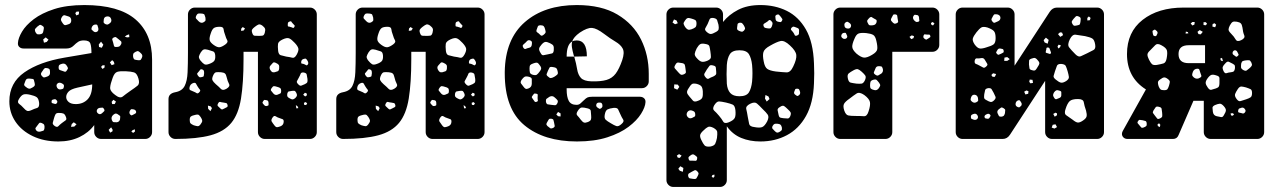

<svg xmlns="http://www.w3.org/2000/svg" viewBox="-20 -550 5076 760"><path d="M211 10Q154 10 110 -11Q66 -32 41.5 -68Q17 -104 17 -149Q17 -222 76.5 -263.5Q136 -305 236 -322L342 -340Q342 -366 337.5 -378Q333 -390 312 -390Q298 -390 289.5 -384.5Q281 -379 271 -369Q260 -358 243 -358H73Q63 -358 56.5 -364Q50 -370 51 -380Q52 -399 67 -424.5Q82 -450 113.5 -474Q145 -498 194.5 -514Q244 -530 314 -530Q450 -530 516 -473.5Q582 -417 582 -314V-27Q582 -16 574 -8Q566 0 555 0H380Q369 0 361 -8Q353 -16 353 -27V-55Q331 -25 294.5 -7.5Q258 10 211 10ZM293 -504H283L278 -498L282 -489L292 -493ZM251 -485Q242 -488 236.5 -489.5Q231 -491 226 -484Q220 -475 221.5 -470Q223 -465 229 -457Q234 -450 238.5 -450.5Q243 -451 251 -454Q262 -457 262 -469Q262 -482 251 -485ZM419 -477Q415 -486 404 -485Q393 -484 391 -474Q390 -467 390 -463Q390 -459 396 -455Q403 -452 406.5 -453Q410 -454 416 -459Q424 -466 419 -477ZM359 -453Q347 -453 343 -441Q341 -435 343 -432.5Q345 -430 350 -426Q357 -420 365 -425Q371 -429 369 -439Q367 -445 366 -449Q365 -453 359 -453ZM146 -449Q140 -453 136.5 -451Q133 -449 127 -444Q122 -439 119.5 -436Q117 -433 119 -426Q122 -419 125.5 -416Q129 -413 137 -414Q145 -415 148 -418Q151 -421 152 -429Q154 -437 153.5 -441Q153 -445 146 -449ZM491 -414 482 -411 474 -405 483 -402 492 -403ZM449 -395Q443 -400 439.5 -402.5Q436 -405 429 -401Q423 -397 424.5 -392.5Q426 -388 428 -381Q430 -374 431 -369Q432 -364 439 -364Q448 -364 452 -366Q456 -368 460 -376Q462 -384 458.5 -387Q455 -390 449 -395ZM172 -393 161 -402 151 -394 154 -381 165 -384ZM389 -373 380 -385 371 -374 372 -364 383 -361ZM538 -339Q532 -345 528 -347Q524 -349 517 -345Q509 -341 507.5 -336.5Q506 -332 507 -324Q509 -316 512.5 -314.5Q516 -313 524 -312Q531 -311 534.5 -312Q538 -313 541 -320Q547 -331 538 -339ZM431 -305 424 -312 415 -303 422 -292 433 -296ZM242 -293Q235 -301 224 -297Q217 -295 214.5 -292.5Q212 -290 212 -283Q212 -276 215 -274Q218 -272 225 -270Q232 -267 236.5 -266Q241 -265 245 -272Q250 -278 248.5 -282Q247 -286 242 -293ZM394 -292 385 -291 380 -285 386 -277 394 -283ZM168 -280Q160 -282 156.5 -279.5Q153 -277 149 -270Q144 -264 142.5 -259.5Q141 -255 146 -249Q151 -243 155 -243.5Q159 -244 167 -247Q178 -251 178 -261Q178 -269 177 -273.5Q176 -278 168 -280ZM528 -239Q522 -260 510.5 -263.5Q499 -267 477 -268Q455 -269 444 -265.5Q433 -262 426 -242Q417 -218 416 -203.5Q415 -189 436 -174Q455 -159 466 -168Q477 -177 497 -191Q515 -203 524.5 -211Q534 -219 528 -239ZM97 -239Q90 -239 87 -238Q84 -237 81 -231Q78 -223 76 -217.5Q74 -212 81 -207Q89 -200 94.5 -199Q100 -198 109 -204Q118 -209 118 -214.5Q118 -220 115 -230Q114 -237 109.5 -237.5Q105 -238 97 -239ZM223 -221Q213 -225 207 -219Q201 -213 206 -203Q211 -195 219 -196Q226 -197 229 -198.5Q232 -200 233 -207Q234 -213 231.5 -215.5Q229 -218 223 -221ZM280 -138Q309 -138 327 -157Q345 -176 345 -216L286 -203Q260 -197 251 -187Q242 -177 242 -166Q242 -155 251.5 -146.5Q261 -138 280 -138ZM99 -175Q82 -179 73 -176Q64 -173 55 -158Q47 -145 55.5 -139Q64 -133 74 -122Q81 -114 86.5 -111.5Q92 -109 102 -113Q117 -120 126.5 -122.5Q136 -125 135 -142Q133 -160 125 -165.5Q117 -171 99 -175ZM205 -152Q200 -159 195 -157Q189 -156 186.5 -154.5Q184 -153 184 -147Q184 -142 187.5 -141.5Q191 -141 196 -139Q202 -137 205 -142Q209 -147 205 -152ZM439 -148 429 -155 422 -147 424 -138H434ZM392 -118Q389 -124 385 -124Q381 -124 374 -123Q365 -121 363 -112Q362 -104 371 -99Q377 -96 384 -102Q389 -107 392 -109.5Q395 -112 392 -118ZM519 -107Q518 -115 509 -117Q504 -118 501 -118Q498 -118 495 -113Q489 -103 496 -96Q500 -92 503 -94Q506 -96 511 -98Q515 -100 517 -101.5Q519 -103 519 -107ZM241 -87Q237 -98 231 -100.5Q225 -103 213 -103Q203 -103 200 -98Q197 -93 194 -83Q191 -71 189 -64.5Q187 -58 197 -51Q206 -45 211 -50.5Q216 -56 225 -63Q234 -70 239.5 -73.5Q245 -77 241 -87ZM450 -95Q444 -100 439.5 -100.5Q435 -101 429 -96Q418 -87 423 -74Q426 -67 430 -66.5Q434 -66 442 -66Q452 -67 455 -77Q456 -84 456 -88Q456 -92 450 -95ZM283 -58 272 -66 264 -59 261 -48 274 -49ZM145 -63Q137 -66 134.5 -62Q132 -58 127 -52Q123 -47 121 -44Q119 -41 122 -36Q127 -27 139 -29Q147 -31 151 -32.5Q155 -34 156 -42Q157 -51 155 -55.5Q153 -60 145 -63ZM426 -36 420 -46 410 -36 416 -25 425 -30ZM514 -38 505 -35 500 -29 507 -24 514 -29Z M674 0Q663 0 655 -8Q647 -16 647 -27V-158Q647 -180 674 -185Q701 -190 711 -210Q721 -230 722.5 -263.5Q724 -297 724 -341V-493Q724 -504 732 -512Q740 -520 751 -520H1207Q1218 -520 1226 -512Q1234 -504 1234 -493V-27Q1234 -16 1226 -8Q1218 0 1207 0H1028Q1017 0 1009 -8Q1001 -16 1001 -27V-345H944V-316Q944 -222 934 -160Q924 -98 895.5 -63.5Q867 -29 813.5 -14.5Q760 0 674 0ZM793 -481Q791 -488 789.5 -491.5Q788 -495 781 -496Q771 -497 766 -496.5Q761 -496 757 -488Q753 -480 756.5 -476Q760 -472 766 -466Q776 -456 786 -462Q793 -466 793.5 -469.5Q794 -473 793 -481ZM1139 -457Q1135 -461 1133.5 -464Q1132 -467 1127 -465Q1121 -463 1120 -460Q1119 -457 1119 -450Q1119 -445 1122 -445Q1125 -445 1130 -443Q1135 -442 1138.5 -440Q1142 -438 1145 -443Q1148 -448 1145.5 -450Q1143 -452 1139 -457ZM1018 -449Q1009 -455 1003.5 -453Q998 -451 989 -444Q981 -438 978 -433Q975 -428 979 -418Q982 -409 988 -408.5Q994 -408 1004 -408Q1014 -408 1019.5 -409Q1025 -410 1028 -420Q1031 -431 1029 -436.5Q1027 -442 1018 -449ZM871 -412Q866 -425 865 -434.5Q864 -444 850 -444Q833 -444 826 -438.5Q819 -433 814 -417Q808 -400 810 -391Q812 -382 826 -372Q840 -362 849 -363Q858 -364 872 -374Q884 -383 879.5 -390.5Q875 -398 871 -412ZM941 -443 935 -437 934 -428 944 -429 950 -437ZM1147 -380Q1134 -394 1125 -398Q1116 -402 1099 -394Q1082 -386 1080.5 -376.5Q1079 -367 1081 -348Q1083 -334 1091 -331.5Q1099 -329 1113 -326Q1128 -324 1137 -321.5Q1146 -319 1154 -333Q1163 -349 1161 -358Q1159 -367 1147 -380ZM832 -330Q831 -344 823.5 -346.5Q816 -349 803 -353Q792 -356 786.5 -354Q781 -352 775 -343Q769 -333 767.5 -327Q766 -321 773 -311Q782 -300 788.5 -296Q795 -292 808 -297Q822 -302 827.5 -308.5Q833 -315 832 -330ZM1197 -310Q1194 -315 1191.5 -317Q1189 -319 1183 -317Q1173 -315 1172 -304Q1172 -298 1175.5 -298Q1179 -298 1184 -296Q1189 -294 1192 -292Q1195 -290 1198 -294Q1203 -300 1197 -310ZM1072 -301Q1064 -305 1060.5 -301.5Q1057 -298 1051 -291Q1044 -284 1050 -273Q1054 -267 1057 -265Q1060 -263 1067 -264Q1075 -266 1079.5 -268Q1084 -270 1085 -279Q1086 -289 1083.5 -293Q1081 -297 1072 -301ZM781 -275Q775 -277 773 -274.5Q771 -272 767 -267Q764 -263 761.5 -260.5Q759 -258 762 -253Q766 -247 769 -245Q772 -243 779 -245Q786 -246 786.5 -249.5Q787 -253 788 -260Q788 -266 787 -269.5Q786 -273 781 -275ZM855 -264Q842 -265 835.5 -264Q829 -263 824 -252Q818 -239 821 -232.5Q824 -226 834 -217Q847 -206 854.5 -198Q862 -190 877 -199Q892 -208 886.5 -218Q881 -228 877 -245Q875 -255 870.5 -259Q866 -263 855 -264ZM1197 -238Q1195 -249 1194 -255Q1193 -261 1182 -263Q1172 -264 1170 -258Q1168 -252 1163 -243Q1158 -234 1155.5 -229Q1153 -224 1160 -217Q1167 -209 1172.5 -211Q1178 -213 1187 -217Q1195 -221 1196.5 -225Q1198 -229 1197 -238ZM762 -208Q758 -214 756 -218.5Q754 -223 747 -222Q732 -218 730 -203Q729 -195 733.5 -193Q738 -191 745 -188Q753 -185 758 -181.5Q763 -178 769 -185Q775 -191 771 -195.5Q767 -200 762 -208ZM1078 -206Q1069 -209 1064.5 -209Q1060 -209 1055 -201Q1050 -194 1053.5 -190.5Q1057 -187 1062 -180Q1069 -172 1078 -175Q1086 -178 1089.5 -180Q1093 -182 1093 -190Q1093 -198 1089.5 -201Q1086 -204 1078 -206ZM1152 -184Q1149 -190 1145 -190.5Q1141 -191 1134 -190Q1127 -189 1123 -188Q1119 -187 1117 -179Q1116 -171 1118 -167.5Q1120 -164 1128 -160Q1135 -156 1139 -156.5Q1143 -157 1149 -162Q1155 -168 1155.5 -172.5Q1156 -177 1152 -184ZM1194 -180 1187 -183 1180 -175 1188 -168 1195 -173ZM1037 -153Q1031 -154 1028 -154.5Q1025 -155 1022 -150Q1018 -145 1019.5 -142Q1021 -139 1025 -135Q1030 -128 1038 -131Q1043 -132 1043 -135Q1043 -138 1043 -142Q1043 -151 1037 -153ZM865 -144Q856 -145 851.5 -146.5Q847 -148 843 -140Q839 -133 843 -129.5Q847 -126 853 -120Q857 -116 860.5 -117Q864 -118 869 -121Q875 -124 878.5 -126Q882 -128 881 -134Q879 -141 875.5 -142Q872 -143 865 -144ZM1190 -146 1183 -143 1184 -135 1192 -134 1196 -141ZM1158 -129 1151 -134 1153 -121 1161 -122ZM814 -129 803 -132 804 -119 813 -110 819 -122ZM774 -87Q768 -96 763 -96.5Q758 -97 748 -94Q739 -92 735 -88.5Q731 -85 731 -75Q731 -65 734.5 -61.5Q738 -58 747 -54Q757 -51 762.5 -50.5Q768 -50 774 -58Q781 -67 780.5 -72.5Q780 -78 774 -87ZM1088 -82Q1078 -85 1071.5 -89.5Q1065 -94 1059 -85Q1052 -75 1055.5 -69Q1059 -63 1066 -54Q1072 -46 1077 -46.5Q1082 -47 1090 -50Q1103 -55 1103 -69Q1103 -76 1099 -78Q1095 -80 1088 -82Z M1338 0Q1327 0 1319 -8Q1311 -16 1311 -27V-158Q1311 -180 1338 -185Q1365 -190 1375 -210Q1385 -230 1386.5 -263.5Q1388 -297 1388 -341V-493Q1388 -504 1396 -512Q1404 -520 1415 -520H1871Q1882 -520 1890 -512Q1898 -504 1898 -493V-27Q1898 -16 1890 -8Q1882 0 1871 0H1692Q1681 0 1673 -8Q1665 -16 1665 -27V-345H1608V-316Q1608 -222 1598 -160Q1588 -98 1559.5 -63.5Q1531 -29 1477.5 -14.5Q1424 0 1338 0ZM1457 -481Q1455 -488 1453.5 -491.5Q1452 -495 1445 -496Q1435 -497 1430 -496.5Q1425 -496 1421 -488Q1417 -480 1420.5 -476Q1424 -472 1430 -466Q1440 -456 1450 -462Q1457 -466 1457.5 -469.5Q1458 -473 1457 -481ZM1803 -457Q1799 -461 1797.5 -464Q1796 -467 1791 -465Q1785 -463 1784 -460Q1783 -457 1783 -450Q1783 -445 1786 -445Q1789 -445 1794 -443Q1799 -442 1802.5 -440Q1806 -438 1809 -443Q1812 -448 1809.5 -450Q1807 -452 1803 -457ZM1682 -449Q1673 -455 1667.5 -453Q1662 -451 1653 -444Q1645 -438 1642 -433Q1639 -428 1643 -418Q1646 -409 1652 -408.5Q1658 -408 1668 -408Q1678 -408 1683.5 -409Q1689 -410 1692 -420Q1695 -431 1693 -436.5Q1691 -442 1682 -449ZM1535 -412Q1530 -425 1529 -434.5Q1528 -444 1514 -444Q1497 -444 1490 -438.5Q1483 -433 1478 -417Q1472 -400 1474 -391Q1476 -382 1490 -372Q1504 -362 1513 -363Q1522 -364 1536 -374Q1548 -383 1543.5 -390.5Q1539 -398 1535 -412ZM1605 -443 1599 -437 1598 -428 1608 -429 1614 -437ZM1811 -380Q1798 -394 1789 -398Q1780 -402 1763 -394Q1746 -386 1744.5 -376.5Q1743 -367 1745 -348Q1747 -334 1755 -331.5Q1763 -329 1777 -326Q1792 -324 1801 -321.5Q1810 -319 1818 -333Q1827 -349 1825 -358Q1823 -367 1811 -380ZM1496 -330Q1495 -344 1487.5 -346.5Q1480 -349 1467 -353Q1456 -356 1450.5 -354Q1445 -352 1439 -343Q1433 -333 1431.5 -327Q1430 -321 1437 -311Q1446 -300 1452.5 -296Q1459 -292 1472 -297Q1486 -302 1491.5 -308.5Q1497 -315 1496 -330ZM1861 -310Q1858 -315 1855.5 -317Q1853 -319 1847 -317Q1837 -315 1836 -304Q1836 -298 1839.5 -298Q1843 -298 1848 -296Q1853 -294 1856 -292Q1859 -290 1862 -294Q1867 -300 1861 -310ZM1736 -301Q1728 -305 1724.5 -301.5Q1721 -298 1715 -291Q1708 -284 1714 -273Q1718 -267 1721 -265Q1724 -263 1731 -264Q1739 -266 1743.5 -268Q1748 -270 1749 -279Q1750 -289 1747.5 -293Q1745 -297 1736 -301ZM1445 -275Q1439 -277 1437 -274.5Q1435 -272 1431 -267Q1428 -263 1425.5 -260.5Q1423 -258 1426 -253Q1430 -247 1433 -245Q1436 -243 1443 -245Q1450 -246 1450.5 -249.5Q1451 -253 1452 -260Q1452 -266 1451 -269.5Q1450 -273 1445 -275ZM1519 -264Q1506 -265 1499.5 -264Q1493 -263 1488 -252Q1482 -239 1485 -232.5Q1488 -226 1498 -217Q1511 -206 1518.5 -198Q1526 -190 1541 -199Q1556 -208 1550.5 -218Q1545 -228 1541 -245Q1539 -255 1534.5 -259Q1530 -263 1519 -264ZM1861 -238Q1859 -249 1858 -255Q1857 -261 1846 -263Q1836 -264 1834 -258Q1832 -252 1827 -243Q1822 -234 1819.5 -229Q1817 -224 1824 -217Q1831 -209 1836.5 -211Q1842 -213 1851 -217Q1859 -221 1860.5 -225Q1862 -229 1861 -238ZM1426 -208Q1422 -214 1420 -218.5Q1418 -223 1411 -222Q1396 -218 1394 -203Q1393 -195 1397.5 -193Q1402 -191 1409 -188Q1417 -185 1422 -181.5Q1427 -178 1433 -185Q1439 -191 1435 -195.5Q1431 -200 1426 -208ZM1742 -206Q1733 -209 1728.5 -209Q1724 -209 1719 -201Q1714 -194 1717.5 -190.5Q1721 -187 1726 -180Q1733 -172 1742 -175Q1750 -178 1753.5 -180Q1757 -182 1757 -190Q1757 -198 1753.5 -201Q1750 -204 1742 -206ZM1816 -184Q1813 -190 1809 -190.5Q1805 -191 1798 -190Q1791 -189 1787 -188Q1783 -187 1781 -179Q1780 -171 1782 -167.5Q1784 -164 1792 -160Q1799 -156 1803 -156.5Q1807 -157 1813 -162Q1819 -168 1819.5 -172.5Q1820 -177 1816 -184ZM1858 -180 1851 -183 1844 -175 1852 -168 1859 -173ZM1701 -153Q1695 -154 1692 -154.5Q1689 -155 1686 -150Q1682 -145 1683.5 -142Q1685 -139 1689 -135Q1694 -128 1702 -131Q1707 -132 1707 -135Q1707 -138 1707 -142Q1707 -151 1701 -153ZM1529 -144Q1520 -145 1515.5 -146.5Q1511 -148 1507 -140Q1503 -133 1507 -129.5Q1511 -126 1517 -120Q1521 -116 1524.5 -117Q1528 -118 1533 -121Q1539 -124 1542.5 -126Q1546 -128 1545 -134Q1543 -141 1539.5 -142Q1536 -143 1529 -144ZM1854 -146 1847 -143 1848 -135 1856 -134 1860 -141ZM1822 -129 1815 -134 1817 -121 1825 -122ZM1478 -129 1467 -132 1468 -119 1477 -110 1483 -122ZM1438 -87Q1432 -96 1427 -96.5Q1422 -97 1412 -94Q1403 -92 1399 -88.5Q1395 -85 1395 -75Q1395 -65 1398.5 -61.5Q1402 -58 1411 -54Q1421 -51 1426.5 -50.5Q1432 -50 1438 -58Q1445 -67 1444.5 -72.5Q1444 -78 1438 -87ZM1752 -82Q1742 -85 1735.5 -89.5Q1729 -94 1723 -85Q1716 -75 1719.5 -69Q1723 -63 1730 -54Q1736 -46 1741 -46.5Q1746 -47 1754 -50Q1767 -55 1767 -69Q1767 -76 1763 -78Q1759 -80 1752 -82Z M2264 10Q2133 10 2055.5 -54.5Q1978 -119 1978 -259V-266Q1980 -395 2057.5 -462.5Q2135 -530 2263 -530Q2361 -530 2424 -492.5Q2487 -455 2517.5 -393.5Q2548 -332 2548 -258V-228Q2548 -217 2540 -209Q2532 -201 2521 -201H2223V-196Q2223 -166 2231.5 -150.5Q2240 -135 2262 -135Q2271 -135 2277 -140Q2283 -145 2291 -153Q2300 -162 2306 -164.5Q2312 -167 2324 -167H2513Q2523 -167 2529.5 -161Q2536 -155 2535 -145Q2534 -126 2517.5 -99.5Q2501 -73 2468 -48Q2435 -23 2384 -6.5Q2333 10 2264 10ZM2120 -450Q2111 -450 2109 -445.5Q2107 -441 2104 -432Q2102 -427 2104.5 -424Q2107 -421 2112 -418Q2117 -413 2120.5 -410Q2124 -407 2130 -411Q2137 -416 2139 -420Q2141 -424 2138 -433Q2136 -442 2132.5 -446Q2129 -450 2120 -450ZM2223 -326H2253Q2252 -328 2251 -331Q2246 -349 2244 -362Q2242 -375 2245 -386Q2252 -390 2263 -390Q2303 -390 2303 -327L2253 -326Q2261 -298 2264.5 -276Q2268 -254 2279.5 -241.5Q2291 -229 2321 -228Q2358 -227 2380.5 -233.5Q2403 -240 2417 -258.5Q2431 -277 2443 -312Q2453 -342 2445 -357.5Q2437 -373 2416.5 -385Q2396 -397 2371 -416Q2342 -438 2323.5 -439.5Q2305 -441 2275 -421Q2250 -403 2245 -386Q2223 -374 2223 -326ZM2079 -390Q2073 -392 2069.5 -390Q2066 -388 2062 -383Q2056 -377 2051.5 -373.5Q2047 -370 2051 -362Q2056 -354 2061 -356.5Q2066 -359 2075 -361Q2084 -363 2085 -373Q2086 -379 2085.5 -383Q2085 -387 2079 -390ZM2157 -379Q2145 -385 2138.5 -384Q2132 -383 2124 -374Q2115 -364 2114 -357.5Q2113 -351 2120 -340Q2125 -330 2131.5 -331.5Q2138 -333 2149 -335Q2159 -337 2165 -338.5Q2171 -340 2172 -351Q2173 -363 2170.5 -368.5Q2168 -374 2157 -379ZM2114 -295Q2109 -302 2104 -302Q2099 -302 2091 -299Q2082 -296 2079 -292.5Q2076 -289 2076 -280Q2076 -269 2077.5 -263Q2079 -257 2089 -254Q2100 -251 2105 -254.5Q2110 -258 2117 -268Q2123 -276 2122 -281.5Q2121 -287 2114 -295ZM2165 -285Q2157 -286 2155 -282Q2153 -278 2149 -270Q2146 -262 2144 -257.5Q2142 -253 2148 -248Q2155 -241 2160 -241Q2165 -241 2174 -246Q2182 -251 2186 -255Q2190 -259 2187 -269Q2185 -279 2180 -281.5Q2175 -284 2165 -285ZM2074 -246Q2062 -249 2056.5 -246Q2051 -243 2044 -233Q2039 -224 2042.5 -219.5Q2046 -215 2052 -207Q2057 -200 2061 -198.5Q2065 -197 2072 -200Q2085 -205 2085 -219Q2085 -230 2085 -236.5Q2085 -243 2074 -246ZM2108 -163Q2108 -170 2108.5 -174Q2109 -178 2103 -179Q2096 -181 2093.5 -178.5Q2091 -176 2087 -170Q2084 -166 2085.5 -163.5Q2087 -161 2090 -157Q2094 -152 2096 -148.5Q2098 -145 2104 -147Q2110 -149 2109 -153Q2108 -157 2108 -163ZM2176 -164Q2167 -173 2155 -167Q2147 -162 2143.5 -159Q2140 -156 2141 -147Q2143 -138 2148 -137Q2153 -136 2162 -135Q2171 -134 2176.5 -133.5Q2182 -133 2186 -141Q2190 -149 2186.5 -153.5Q2183 -158 2176 -164ZM2364 -137Q2362 -142 2359.5 -143Q2357 -144 2352 -144Q2343 -144 2341 -138Q2338 -130 2344 -125Q2349 -122 2351.5 -120Q2354 -118 2359 -121Q2364 -125 2364.5 -128Q2365 -131 2364 -137ZM2320 -92Q2319 -104 2318.5 -111Q2318 -118 2306 -121Q2291 -125 2283 -124.5Q2275 -124 2267 -111Q2259 -99 2265 -93Q2271 -87 2279 -76Q2286 -67 2291.5 -65Q2297 -63 2307 -67Q2317 -71 2319 -76.5Q2321 -82 2320 -92ZM2435 -99Q2430 -111 2426.5 -117.5Q2423 -124 2409 -123Q2393 -121 2385 -117Q2377 -113 2374 -97Q2371 -82 2377.5 -76Q2384 -70 2398 -62Q2411 -54 2419.5 -51Q2428 -48 2440 -59Q2452 -69 2446.5 -77Q2441 -85 2435 -99ZM2199 -101 2189 -107 2182 -97 2189 -90 2199 -89ZM2163 -80Q2156 -81 2153.5 -78.5Q2151 -76 2148 -70Q2144 -64 2143 -60Q2142 -56 2147 -51Q2154 -45 2158 -42.5Q2162 -40 2170 -44Q2177 -48 2175.5 -53Q2174 -58 2173 -66Q2172 -72 2170.5 -75.5Q2169 -79 2163 -80Z M2645 190Q2634 190 2626 182Q2618 174 2618 163V-493Q2618 -504 2626 -512Q2634 -520 2645 -520H2815Q2826 -520 2834 -512Q2842 -504 2842 -493V-463Q2865 -492 2901.5 -511Q2938 -530 2990 -530Q3048 -530 3094.5 -507Q3141 -484 3170 -433.5Q3199 -383 3202 -299Q3203 -277 3203 -260Q3203 -243 3202 -220Q3199 -142 3170.5 -91Q3142 -40 3095 -15Q3048 10 2990 10Q2948 10 2914 -4Q2880 -18 2857 -50V163Q2857 174 2849 182Q2841 190 2830 190ZM3071 -483Q3067 -488 3064 -491Q3061 -494 3055 -492Q3049 -489 3049 -485Q3049 -481 3050 -474Q3051 -466 3060 -464Q3065 -463 3068.5 -462.5Q3072 -462 3075 -467Q3078 -472 3076.5 -475Q3075 -478 3071 -483ZM2803 -479Q2791 -480 2788.5 -473Q2786 -466 2781 -455Q2776 -445 2772 -438.5Q2768 -432 2777 -424Q2787 -415 2794 -415.5Q2801 -416 2813 -423Q2823 -428 2824.5 -434Q2826 -440 2824 -452Q2821 -464 2818.5 -470.5Q2816 -477 2803 -479ZM2715 -477Q2706 -480 2701 -478Q2696 -476 2691 -468Q2685 -460 2686 -455.5Q2687 -451 2692 -443Q2698 -435 2703 -433Q2708 -431 2717 -434Q2728 -438 2732.5 -442Q2737 -446 2737 -457Q2737 -468 2731.5 -471Q2726 -474 2715 -477ZM2658 -469 2648 -473 2642 -461 2652 -454 2663 -458ZM3032 -468Q3026 -473 3022.5 -469Q3019 -465 3012 -461Q3007 -458 3004 -456Q3001 -454 3002 -448Q3004 -442 3007 -440.5Q3010 -439 3017 -438Q3024 -437 3028 -437.5Q3032 -438 3035 -445Q3038 -453 3038 -457.5Q3038 -462 3032 -468ZM2924 -450Q2920 -456 2917 -458.5Q2914 -461 2907 -460Q2900 -458 2899.5 -454Q2899 -450 2898 -443Q2897 -437 2898 -434Q2899 -431 2905 -428Q2912 -425 2916 -424.5Q2920 -424 2925 -429Q2930 -435 2929 -439Q2928 -443 2924 -450ZM3132 -441Q3125 -444 3121.5 -444.5Q3118 -445 3113 -440Q3109 -434 3112 -431Q3115 -428 3119 -423Q3124 -416 3125.5 -411.5Q3127 -407 3134 -409Q3142 -412 3142.5 -416.5Q3143 -421 3143 -429Q3143 -435 3140.5 -437Q3138 -439 3132 -441ZM3107 -370Q3085 -391 3069.5 -387.5Q3054 -384 3028 -369Q3006 -357 3002 -344Q2998 -331 3003 -307Q3007 -284 3017.5 -277Q3028 -270 3051 -267Q3078 -264 3093.5 -263.5Q3109 -263 3120 -287Q3134 -316 3132 -332.5Q3130 -349 3107 -370ZM2772 -376Q2758 -379 2751.5 -375Q2745 -371 2738 -359Q2731 -345 2730 -337Q2729 -329 2740 -318Q2750 -307 2758.5 -305.5Q2767 -304 2781 -310Q2794 -316 2794 -324Q2794 -332 2792 -346Q2790 -360 2788 -367Q2786 -374 2772 -376ZM2907 -169Q2935 -169 2944.5 -184.5Q2954 -200 2957 -227Q2960 -260 2957 -293Q2954 -320 2944.5 -335.5Q2935 -351 2907 -351Q2879 -351 2869 -335.5Q2859 -320 2857 -293Q2856 -271 2856 -256.5Q2856 -242 2857 -219Q2859 -195 2870.5 -182Q2882 -169 2907 -169ZM2693 -281Q2692 -289 2690.5 -293.5Q2689 -298 2681 -300Q2671 -302 2664.5 -302.5Q2658 -303 2653 -293Q2647 -284 2651.5 -279Q2656 -274 2663 -266Q2669 -259 2673.5 -255.5Q2678 -252 2687 -256Q2696 -260 2695 -265.5Q2694 -271 2693 -281ZM2802 -291Q2792 -294 2788 -289Q2784 -284 2778 -275Q2772 -265 2768.5 -259Q2765 -253 2773 -244Q2780 -235 2786 -239Q2792 -243 2803 -247Q2811 -251 2813.5 -254.5Q2816 -258 2815 -266Q2814 -276 2813.5 -282.5Q2813 -289 2802 -291ZM2738 -218Q2724 -221 2718.5 -217Q2713 -213 2706 -201Q2699 -191 2699.5 -184.5Q2700 -178 2708 -169Q2717 -158 2723 -151.5Q2729 -145 2743 -151Q2757 -156 2760 -164Q2763 -172 2762 -188Q2761 -202 2756.5 -208Q2752 -214 2738 -218ZM2663 -215 2649 -216 2648 -201 2661 -195 2669 -206ZM3147 -186Q3145 -193 3143 -196Q3141 -199 3135 -199Q3129 -199 3127.5 -196Q3126 -193 3124 -187Q3121 -180 3128 -175Q3132 -172 3134.5 -170.5Q3137 -169 3141 -172Q3149 -177 3147 -186ZM3022 -168 3010 -174 3008 -160 3015 -148 3026 -158ZM2891 -114Q2889 -132 2880 -136Q2871 -140 2854 -144Q2836 -148 2826.5 -148.5Q2817 -149 2807 -133Q2799 -119 2807 -112Q2815 -105 2826 -92Q2837 -79 2842.5 -69Q2848 -59 2865 -66Q2884 -74 2888.5 -83.5Q2893 -93 2891 -114ZM2999 -118Q2985 -133 2976 -140.5Q2967 -148 2949 -139Q2931 -130 2934 -118Q2937 -106 2940 -87Q2943 -69 2945.5 -59Q2948 -49 2966 -47Q2987 -43 2997 -47Q3007 -51 3017 -70Q3025 -87 3019 -96Q3013 -105 2999 -118ZM3099 -117Q3090 -126 3084 -130Q3078 -134 3068 -127Q3057 -121 3058 -114Q3059 -107 3062 -95Q3064 -86 3068.5 -84.5Q3073 -83 3082 -82Q3092 -81 3098 -81Q3104 -81 3108 -90Q3112 -100 3109.5 -105Q3107 -110 3099 -117ZM2732 -99Q2731 -106 2727.5 -108.5Q2724 -111 2717 -113Q2706 -115 2700 -105Q2695 -95 2702 -87Q2709 -79 2719 -83Q2726 -86 2729.5 -88.5Q2733 -91 2732 -99ZM3059 -60Q3050 -61 3046 -59.5Q3042 -58 3038 -51Q3035 -44 3038 -40.5Q3041 -37 3046 -32Q3051 -27 3054.5 -25.5Q3058 -24 3064 -27Q3071 -31 3073.5 -34Q3076 -37 3075 -45Q3073 -53 3070 -56Q3067 -59 3059 -60ZM2804 -44Q2790 -51 2782.5 -47.5Q2775 -44 2764 -33Q2753 -23 2751.5 -15.5Q2750 -8 2756 4Q2763 19 2769 25.5Q2775 32 2792 30Q2807 27 2811 19Q2815 11 2818 -4Q2820 -20 2819 -28Q2818 -36 2804 -44ZM2678 66 2668 60 2659 66 2663 74 2671 75ZM2730 64Q2723 58 2715 64Q2709 68 2706.5 71Q2704 74 2706 80Q2708 86 2711.5 86Q2715 86 2722 86Q2729 86 2733 86.5Q2737 87 2739 81Q2741 74 2738.5 71Q2736 68 2730 64ZM2685 115 2673 108 2665 118 2671 126 2683 130ZM2740 128Q2734 122 2729.5 124Q2725 126 2718 130Q2711 134 2707 136.5Q2703 139 2704 147Q2706 155 2710.5 156Q2715 157 2723 158Q2730 159 2733.5 158Q2737 157 2740 150Q2744 143 2745 138.5Q2746 134 2740 128ZM2808 141 2800 143 2797 149 2803 154 2808 149Z M3306 0Q3295 0 3287 -8Q3279 -16 3279 -27V-493Q3279 -504 3287 -512Q3295 -520 3306 -520H3671Q3682 -520 3690 -512Q3698 -504 3698 -493V-372Q3698 -361 3690 -353Q3682 -345 3671 -345H3512V-27Q3512 -16 3504 -8Q3496 0 3485 0ZM3524 -493Q3517 -494 3515 -490.5Q3513 -487 3510 -481Q3507 -476 3506.5 -472.5Q3506 -469 3510 -465Q3515 -459 3519 -457Q3523 -455 3529 -458Q3536 -461 3535 -465.5Q3534 -470 3533 -477Q3532 -483 3531.5 -487.5Q3531 -492 3524 -493ZM3612 -490Q3606 -491 3602.5 -491.5Q3599 -492 3596 -487Q3591 -479 3598 -470Q3603 -465 3606 -463.5Q3609 -462 3615 -464Q3620 -466 3619 -470Q3618 -474 3618 -480Q3617 -488 3612 -490ZM3439 -477Q3433 -481 3430 -482.5Q3427 -484 3422 -480Q3416 -474 3413.5 -470Q3411 -466 3415 -459Q3418 -451 3422.5 -450Q3427 -449 3435 -450Q3447 -451 3450 -463Q3451 -470 3448 -472Q3445 -474 3439 -477ZM3344 -458Q3339 -462 3336 -463.5Q3333 -465 3328 -462Q3323 -458 3322.5 -455Q3322 -452 3323 -446Q3325 -438 3335 -437Q3345 -436 3348 -444Q3351 -452 3344 -458ZM3679 -457 3672 -463 3665 -459 3666 -453 3673 -449ZM3332 -411Q3330 -416 3328.5 -418.5Q3327 -421 3321 -420Q3312 -419 3310 -409Q3309 -402 3318 -397Q3325 -394 3331 -399Q3336 -404 3332 -411ZM3449 -388Q3445 -407 3436 -412Q3427 -417 3409 -419Q3389 -421 3379 -417.5Q3369 -414 3362 -396Q3353 -376 3353.5 -364.5Q3354 -353 3370 -338Q3388 -323 3400 -322Q3412 -321 3432 -333Q3451 -344 3452.5 -355.5Q3454 -367 3449 -388ZM3650 -413Q3645 -413 3641.5 -414Q3638 -415 3636 -410Q3634 -404 3635.5 -401Q3637 -398 3642 -395Q3646 -392 3648.5 -394Q3651 -396 3655 -398Q3659 -401 3661.5 -402.5Q3664 -404 3662 -409Q3661 -413 3658 -413Q3655 -413 3650 -413ZM3598 -407 3589 -410 3580 -404 3587 -395 3596 -399ZM3474 -279Q3472 -286 3468.5 -287Q3465 -288 3458 -288Q3448 -288 3445 -278Q3442 -270 3439.5 -265Q3437 -260 3444 -255Q3452 -249 3456.5 -251.5Q3461 -254 3469 -259Q3478 -267 3474 -279ZM3391 -266Q3382 -274 3376 -276Q3370 -278 3359 -272Q3346 -265 3339.5 -259.5Q3333 -254 3336 -240Q3339 -225 3347 -223Q3355 -221 3370 -219Q3383 -218 3390.5 -219Q3398 -220 3404 -233Q3409 -245 3405 -251Q3401 -257 3391 -266ZM3460 -222Q3454 -230 3450 -233.5Q3446 -237 3436 -234Q3427 -231 3425.5 -225.5Q3424 -220 3424 -210Q3424 -202 3427.5 -199Q3431 -196 3439 -194Q3450 -190 3458 -200Q3463 -207 3464 -211Q3465 -215 3460 -222ZM3401 -174Q3382 -187 3371 -180Q3360 -173 3342 -159Q3326 -148 3321 -139Q3316 -130 3322 -112Q3328 -95 3338 -93Q3348 -91 3366 -91Q3387 -91 3399.5 -90Q3412 -89 3418 -109Q3426 -133 3423.5 -146Q3421 -159 3401 -174Z M3790 0Q3779 0 3771 -8Q3763 -16 3763 -27V-493Q3763 -504 3771 -512Q3779 -520 3790 -520H3969Q3980 -520 3988 -512Q3996 -504 3996 -493V-290L4135 -503Q4146 -520 4164 -520H4323Q4334 -520 4342 -512Q4350 -504 4350 -493V-27Q4350 -16 4342 -8Q4334 0 4323 0H4144Q4133 0 4125 -8Q4117 -16 4117 -27V-230L3978 -17Q3967 0 3949 0ZM3928 -493Q3921 -494 3917.5 -493.5Q3914 -493 3911 -487Q3907 -480 3905 -475.5Q3903 -471 3909 -464Q3914 -458 3918.5 -460.5Q3923 -463 3931 -466Q3941 -471 3940 -481Q3939 -490 3928 -493ZM4249 -485Q4242 -488 4238.5 -485Q4235 -482 4230 -476Q4225 -470 4223 -466Q4221 -462 4225 -455Q4229 -448 4233.5 -448Q4238 -448 4246 -450Q4253 -451 4254.5 -454.5Q4256 -458 4257 -465Q4258 -473 4257.5 -477.5Q4257 -482 4249 -485ZM4290 -485 4284 -479V-469L4294 -470L4297 -479ZM3889 -441Q3872 -446 3864 -441Q3856 -436 3845 -422Q3834 -408 3831 -398.5Q3828 -389 3838 -374Q3849 -359 3859 -358Q3869 -357 3886 -363Q3904 -368 3912.5 -374Q3921 -380 3921 -399Q3921 -419 3914.5 -426.5Q3908 -434 3889 -441ZM4184 -421 4176 -422 4168 -415 4177 -404 4188 -411ZM4275 -407Q4252 -410 4238.5 -412.5Q4225 -415 4215 -395Q4204 -373 4212 -362.5Q4220 -352 4237 -335Q4249 -323 4258.5 -327.5Q4268 -332 4283 -339Q4299 -347 4308.5 -352Q4318 -357 4315 -374Q4312 -393 4303 -398Q4294 -403 4275 -407ZM4131 -392 4120 -401 4111 -391 4115 -382 4127 -377ZM4179 -371 4170 -373 4166 -366 4169 -358 4176 -363ZM4137 -351Q4135 -356 4134 -359Q4133 -362 4127 -362Q4122 -362 4122 -358Q4122 -354 4120 -349Q4118 -342 4121 -341L4137 -336Q4141 -340 4140 -343Q4139 -346 4137 -351ZM3939 -358Q3932 -359 3928 -352Q3925 -347 3923.5 -344Q3922 -341 3926 -337Q3930 -332 3933.5 -333.5Q3937 -335 3942 -337Q3947 -340 3950.5 -341.5Q3954 -343 3953 -349Q3952 -355 3948.5 -356Q3945 -357 3939 -358ZM3967 -324 3956 -322 3955 -309H3967L3977 -316ZM4089 -310Q4083 -318 4078 -320Q4073 -322 4063 -318Q4054 -315 4053.5 -310Q4053 -305 4053 -295Q4054 -285 4055 -279.5Q4056 -274 4066 -272Q4075 -269 4079 -273Q4083 -277 4088 -286Q4093 -293 4094 -298Q4095 -303 4089 -310ZM3879 -312Q3874 -322 3864 -320Q3854 -318 3847 -319Q3840 -320 3838 -309Q3837 -299 3843 -297Q3849 -295 3858 -290Q3867 -285 3872 -282.5Q3877 -280 3884 -287Q3891 -293 3887.5 -298Q3884 -303 3879 -312ZM4180 -297Q4166 -297 4163.5 -289Q4161 -281 4156 -268Q4152 -256 4150.5 -249.5Q4149 -243 4159 -235Q4171 -225 4179 -223Q4187 -221 4200 -229Q4212 -237 4211 -245.5Q4210 -254 4206 -268Q4202 -282 4198.5 -289Q4195 -296 4180 -297ZM3923 -257 3911 -260 3904 -253 3909 -246H3918ZM4067 -234 4056 -235 4054 -226 4059 -220 4069 -222ZM3913 -183Q3908 -192 3905 -197Q3902 -202 3891 -201Q3881 -199 3879.5 -193.5Q3878 -188 3876 -177Q3875 -168 3875.5 -163Q3876 -158 3884 -154Q3894 -148 3900.5 -146.5Q3907 -145 3915 -153Q3923 -161 3920.5 -167Q3918 -173 3913 -183ZM4174 -191Q4166 -194 4161.5 -192.5Q4157 -191 4152 -184Q4148 -177 4148.5 -172.5Q4149 -168 4154 -161Q4158 -156 4162 -157.5Q4166 -159 4173 -162Q4181 -165 4181 -173Q4181 -181 4181 -185Q4181 -189 4174 -191ZM4051 -189 4043 -192 4034 -187 4039 -176 4050 -179ZM3851 -163Q3848 -174 3838 -175Q3828 -176 3824 -165Q3822 -159 3822 -155.5Q3822 -152 3827 -148Q3836 -140 3846 -146Q3852 -149 3852 -153Q3852 -157 3851 -163ZM4247 -158Q4223 -158 4214 -149.5Q4205 -141 4198 -119Q4191 -100 4201 -93.5Q4211 -87 4226 -76Q4238 -66 4246 -65Q4254 -64 4267 -73Q4279 -81 4281 -89Q4283 -97 4279 -112Q4272 -132 4270 -145Q4268 -158 4247 -158ZM4023 -143Q4020 -148 4018 -151Q4016 -154 4011 -153Q4001 -150 4000 -139Q3999 -130 4009 -126Q4014 -124 4016 -126Q4018 -128 4022 -131Q4026 -137 4023 -143ZM3952 -122Q3946 -126 3942.5 -124Q3939 -122 3933 -117Q3925 -110 3929 -101Q3932 -94 3934 -91Q3936 -88 3943 -88Q3951 -89 3953.5 -92Q3956 -95 3958 -102Q3959 -110 3959 -114Q3959 -118 3952 -122ZM4164 -101 4158 -104 4149 -99 4155 -88 4164 -94ZM3848 -95Q3843 -102 3834 -99Q3828 -97 3825.5 -95Q3823 -93 3823 -87Q3823 -81 3826 -79.5Q3829 -78 3835 -76Q3844 -74 3849 -80Q3854 -87 3848 -95ZM3899 -96Q3894 -102 3886 -98Q3876 -94 3877 -87Q3878 -82 3881 -81.5Q3884 -81 3888 -80Q3894 -79 3897 -84Q3899 -88 3900.5 -90.5Q3902 -93 3899 -96ZM4158 -58 4147 -56 4143 -45 4154 -41 4164 -47Z M4443 0Q4433 0 4427 -6Q4421 -12 4421 -20Q4421 -25 4424 -31L4516 -196Q4441 -243 4441 -336Q4441 -423 4503 -471.5Q4565 -520 4665 -520H4957Q4968 -520 4976 -512Q4984 -504 4984 -493V-27Q4984 -16 4976 -8Q4968 0 4957 0H4772Q4761 0 4753 -8Q4745 -16 4745 -27V-151H4704L4645 -15Q4639 0 4623 0ZM4876 -464Q4864 -466 4859 -463Q4854 -460 4848 -449Q4843 -439 4843 -433Q4843 -427 4852 -418Q4865 -405 4871 -394Q4877 -383 4893 -391Q4910 -399 4905 -410.5Q4900 -422 4898 -441Q4896 -453 4891.5 -457.5Q4887 -462 4876 -464ZM4709 -463H4700L4693 -457L4700 -449L4708 -453ZM4753 -462H4744V-451L4753 -450L4758 -456ZM4794 -452 4788 -458 4780 -455 4779 -445 4790 -442ZM4559 -427Q4555 -430 4553 -432Q4551 -434 4547 -431Q4542 -429 4542 -426Q4542 -423 4543 -418Q4544 -413 4545 -410.5Q4546 -408 4551 -407Q4556 -406 4557.5 -409Q4559 -412 4561 -416Q4564 -422 4559 -427ZM4741 -424 4729 -431 4720 -424 4724 -415 4733 -414ZM4682 -423 4674 -425 4673 -417 4684 -418ZM4577 -371Q4561 -380 4553 -371.5Q4545 -363 4532 -350Q4522 -341 4522 -333.5Q4522 -326 4528 -314Q4534 -302 4539.5 -296.5Q4545 -291 4559 -293Q4576 -296 4585.5 -299Q4595 -302 4598 -319Q4602 -340 4599 -350.5Q4596 -361 4577 -371ZM4685 -300H4750V-371H4685Q4645 -371 4645 -336Q4645 -300 4685 -300ZM4878 -344Q4875 -351 4868 -351Q4861 -350 4859 -342Q4858 -335 4864 -332Q4869 -328 4872 -326Q4875 -324 4879 -328Q4884 -332 4882.5 -335Q4881 -338 4878 -344ZM4817 -321 4810 -318 4813 -310 4821 -308ZM4933 -303Q4929 -311 4924.5 -311.5Q4920 -312 4911 -311Q4903 -310 4899 -308Q4895 -306 4893 -298Q4892 -288 4892.5 -283Q4893 -278 4901 -273Q4910 -268 4914.5 -271Q4919 -274 4926 -280Q4933 -286 4935 -290.5Q4937 -295 4933 -303ZM4859 -298Q4850 -303 4844 -305.5Q4838 -308 4831 -300Q4822 -291 4820 -285Q4818 -279 4824 -267Q4829 -258 4835.5 -260.5Q4842 -263 4852 -264Q4860 -265 4863 -267Q4866 -269 4868 -277Q4869 -285 4868 -289.5Q4867 -294 4859 -298ZM4720 -278Q4707 -278 4702 -266Q4699 -258 4699 -253.5Q4699 -249 4706 -243Q4718 -234 4731 -243Q4737 -247 4735 -251.5Q4733 -256 4731 -263Q4729 -270 4727.5 -274Q4726 -278 4720 -278ZM4807 -221Q4807 -233 4807 -240.5Q4807 -248 4796 -251Q4782 -256 4775 -253.5Q4768 -251 4760 -240Q4752 -229 4752.5 -221.5Q4753 -214 4761 -203Q4768 -193 4774.5 -194.5Q4781 -196 4793 -200Q4802 -203 4804.5 -207.5Q4807 -212 4807 -221ZM4603 -237Q4594 -244 4588 -243.5Q4582 -243 4573 -236Q4564 -230 4563.5 -224.5Q4563 -219 4566 -209Q4570 -199 4574 -196Q4578 -193 4588 -193Q4598 -193 4601 -197Q4604 -201 4607 -210Q4610 -220 4610.5 -225.5Q4611 -231 4603 -237ZM4936 -182Q4936 -194 4930 -197Q4924 -200 4912 -204Q4901 -207 4894 -207.5Q4887 -208 4880 -198Q4872 -186 4869 -178Q4866 -170 4875 -158Q4883 -147 4891 -150Q4899 -153 4913 -157Q4925 -161 4930.5 -165Q4936 -169 4936 -182ZM4824 -130Q4815 -140 4808 -139.5Q4801 -139 4789 -134Q4779 -129 4779.5 -123Q4780 -117 4781 -107Q4783 -93 4796 -90Q4807 -88 4813.5 -86.5Q4820 -85 4825 -95Q4832 -106 4832.5 -113Q4833 -120 4824 -130ZM4568 -127Q4558 -130 4554.5 -125.5Q4551 -121 4546 -113Q4542 -106 4544 -102.5Q4546 -99 4551 -93Q4557 -86 4560 -81.5Q4563 -77 4571 -81Q4580 -85 4580.5 -90Q4581 -95 4580 -105Q4579 -114 4578 -119.5Q4577 -125 4568 -127ZM4909 -116Q4904 -125 4896 -124Q4889 -122 4885.5 -120.5Q4882 -119 4881 -112Q4880 -105 4884.5 -104.5Q4889 -104 4895 -102Q4902 -99 4906 -103Q4913 -110 4909 -116ZM4865 -98 4859 -102 4851 -101 4853 -93 4860 -92ZM4519 -62Q4518 -70 4514 -71Q4510 -72 4503 -74Q4496 -75 4492 -75.5Q4488 -76 4485 -71Q4481 -65 4483.5 -62Q4486 -59 4491 -53Q4495 -48 4497.5 -45.5Q4500 -43 4506 -45Q4514 -48 4517 -51Q4520 -54 4519 -62ZM4568 -62 4562 -58 4563 -51 4571 -47 4573 -56Z"/></svg>

Font: Rubik Moonrocks
Style: Regular
Weight: 400
Designer: Hubert and Fischer, NaN
Foundry: Hubert and Fischer, NaN
Version: Version 2.200